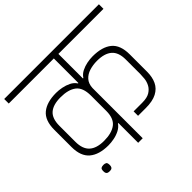

<svg xmlns="http://www.w3.org/2000/svg" viewBox="-230 -1062 1283 1283"><g transform="rotate(-45 411.5 -420.0)"><path d="M390 0V-187H386Q371 -165 345.5 -152Q320 -139 291.5 -133.5Q263 -128 238 -128Q150 -128 102.5 -168Q55 -208 55 -295V-457Q55 -546 102.5 -585Q150 -624 238 -624Q263 -624 291.5 -618.5Q320 -613 345.5 -600.5Q371 -588 386 -565H390V-797H-36V-840H859V-797H433V-565H437Q452 -588 477 -600.5Q502 -613 530 -618.5Q558 -624 583 -624Q673 -624 720.5 -585Q768 -546 768 -457V-294Q768 -243 750.5 -206Q733 -169 694 -148.5Q655 -128 590 -128H517V-170H598Q645 -170 670.5 -186Q696 -202 708 -225.5Q720 -249 722.5 -273.5Q725 -298 725 -314V-452Q725 -520 689 -551Q653 -582 583 -582Q544 -582 510.5 -571.5Q477 -561 456 -537.5Q435 -514 433 -475V0ZM121 0Q113 0 106 -2Q99 -4 95 -10.5Q91 -17 91 -30Q91 -50 99.5 -55Q108 -60 121 -60Q134 -60 142.5 -55Q151 -50 151 -30Q151 -17 147 -10.5Q143 -4 136.5 -2Q130 0 121 0ZM238 -170Q311 -170 350.5 -200Q390 -230 390 -301V-446Q390 -522 350.5 -552Q311 -582 238 -582Q168 -582 133 -551.5Q98 -521 98 -452V-301Q98 -234 133 -202Q168 -170 238 -170Z"/></g></svg>

Font: Matangi Light
Style: Regular
Weight: 300
Designer: Prashant Pant
Foundry: The Graphic Ant
Version: Version 3.002